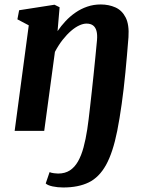

<svg xmlns="http://www.w3.org/2000/svg" viewBox="-20 -587 661 861"><path d="M263.6 253.7Q238.1 253.7 215.8 248.9Q193.5 244 185 235.7L202.4 184.8Q209.3 188.2 222 189.8Q234.8 191.3 240.3 191.3Q271.4 191.3 293.2 177.2Q315 163 329.9 136.7Q344.8 110.4 354.6 74Q364.4 37.6 371.3 -7.1Q374.2 -26.1 377.4 -51.9Q380.6 -77.6 384.1 -109.2Q387.7 -140.9 391.6 -176.4Q395.5 -212 399.5 -250.2Q403.5 -288.3 407.4 -328.1Q411.3 -367.9 415 -407.1Q417.1 -431.8 412.7 -448.2Q408.3 -464.6 397.3 -472.9Q386.2 -481.2 367.9 -481.2Q353.1 -481.2 335.3 -473Q317.5 -464.8 298.7 -448.6Q279.9 -432.4 261.2 -408.8Q242.6 -385.2 226.3 -354.4L178.3 0H45.7L109 -473.4L58 -500.3L65.8 -541.1L224.5 -565.8L247.3 -554.4L238.1 -447.4Q253.8 -470.7 274 -492.3Q294.2 -513.9 318.6 -530.7Q342.9 -547.5 371.2 -557.2Q399.5 -567 431.6 -567Q467.8 -567 497.5 -553.8Q527.2 -540.6 543.5 -508.6Q559.9 -476.6 556.1 -420Q552.8 -378.5 549.4 -338.9Q546 -299.4 542.3 -261.7Q538.7 -224 534.5 -188.8Q530.2 -153.5 525.7 -120.6Q521.2 -87.6 516.1 -57.6Q511.1 -27.5 505.7 -0.1Q486.2 97.6 455.3 153Q424.5 208.3 377.9 231Q331.3 253.7 263.6 253.7Z"/></svg>

Font: Merriweather Light
Style: Italic
Weight: 300
Italic angle: -7.8°
Designer: Eben Sorkin
Foundry: Eben Sorkin
Version: Version 2.101